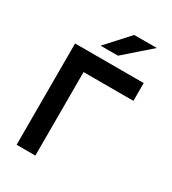

<svg xmlns="http://www.w3.org/2000/svg" viewBox="-218 -1035 1030 1149"><g transform="rotate(30 297.0 -460.5)"><path d="M83 0V-700H557V-577H212.5V0ZM222 -765 364 -921H520L342 -765Z"/></g></svg>

Font: Undotted
Style: Bold
Weight: 700
Designer: Delve Withrington, Dave Bailey, Thomas Jockin
Foundry: Delve Fonts LLC
Version: Version 4.000